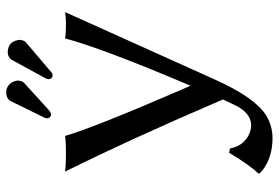

<svg xmlns="http://www.w3.org/2000/svg" viewBox="-160 -718 900 620"><g transform="rotate(-90 290.0 -408.0)"><path d="M471.2 -794.9Q470.7 -782.2 463.9 -774.9L365.2 -690.9Q361.3 -688.5 356.9 -688Q347.7 -688 344.7 -697.8Q344.2 -700.2 344.2 -701.2Q344.7 -706.1 347.7 -711.9L407.2 -820.8Q416 -832.5 430.2 -833Q462.9 -833 469.7 -803.7Q471.2 -798.8 471.2 -794.9ZM339.8 -799.8Q338.9 -786.6 333 -780.8L245.1 -700.7Q236.3 -693.8 231 -692.9Q219.2 -694.3 217.8 -705.1Q218.3 -711.4 220.7 -715.8L274.9 -826.2Q283.7 -837.9 301.8 -837.9Q323.2 -837.9 335 -817.9Q339.4 -808.6 339.8 -799.8ZM120.6 -115.2Q128.4 -73.7 163.1 -55.2Q178.7 -47.4 194.8 -46.9Q231.9 -46.9 256.3 -91.3Q264.6 -106.9 278.8 -138.2Q152.8 -432.1 45.9 -647.9Q64 -645 106 -645Q144 -645 161.1 -647.9Q186.5 -558.6 311 -270.5Q317.4 -255.9 323.2 -242.7Q443.4 -525.9 476.1 -647.9Q488.8 -645 525.9 -645Q549.3 -645.5 561 -647.9L341.8 -161.1Q285.2 -35.6 228 1Q193.8 22 153.8 22Q94.2 22 52.7 -8.3Q44.9 -14.6 40 -20V-24.4Q64 -47.4 106.9 -118.2Z"/></g></svg>

Font: Linux Biolinum O
Style: Regular
Weight: 400
Designer: Philipp H. Poll
Foundry: Philipp H. Poll
Version: Version 1.0.4